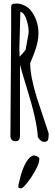

<svg xmlns="http://www.w3.org/2000/svg" viewBox="-20 -780 308 1069"><path d="M38.1 0ZM98.1 268.6Q81.5 268.6 81.5 257.3L85 239.3Q106.4 141.6 140.6 102.5Q156.2 85 171.9 85Q173.8 86.9 181.6 88.9Q199.2 94.2 199.2 105Q199.2 127.9 177.2 168.2Q155.3 208.5 130.9 238.5Q106.4 268.6 98.1 268.6ZM38.1 -29.3 42 -615.7V-738.8Q42 -750.5 46.9 -755.4Q51.8 -760.3 72.5 -760.3Q93.3 -760.3 114.5 -750.2Q135.7 -740.2 150.4 -723.6Q164.6 -706.1 174.8 -684.6Q194.3 -643.1 194.3 -594.2Q194.3 -545.4 169.9 -482.4Q167 -475.6 158.2 -453.6Q149.4 -431.6 147.9 -427.7Q148.4 -353.5 185.5 -234.9Q198.2 -194.8 221.7 -125.2Q245.1 -55.7 251 -37.1V-34.7Q251 -1 243.2 4.6Q235.4 10.3 226.6 10.3Q208 10.3 190.4 -16.6V-20Q185.5 -110.8 127.9 -294.9Q101.6 -378.9 91.3 -419.4V-25.4Q91.3 -10.3 85.9 -2Q80.6 6.3 66.4 6.3Q52.2 6.3 45.2 -1.7Q38.1 -9.8 38.1 -21.5ZM93.3 -714.4 87.9 -510.3Q87.9 -479.5 88.9 -464.4Q106 -480.5 122.6 -502.9L138.2 -589.4Q139.6 -596.2 139.6 -605Q139.6 -628.9 129.9 -663.1Q116.2 -710 93.3 -714.4Z"/></svg>

Font: Amatic
Style: Bold
Weight: 700
Width: 3
Version: Version 2.000; ttfautohint (v0.92-dirty) -l 8 -r 50 -G 50 -x